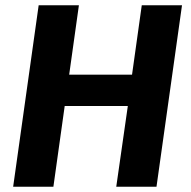

<svg xmlns="http://www.w3.org/2000/svg" viewBox="-20 -710 727 730"><path d="M672 -690 575 0H422L466 -307H226L183 0H30L127 -690H280L243 -426H482L519 -690Z"/></svg>

Font: Exo 2.0
Style: Bold Italic
Weight: 700
Italic angle: -8°
Designer: Natanael Gama
Version: Version 1.001;PS 001.001;hotconv 1.0.70;makeotf.lib2.5.58329